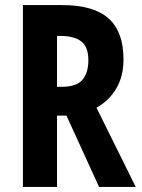

<svg xmlns="http://www.w3.org/2000/svg" viewBox="-20 -734 557 754"><path d="M224 -714Q348 -714 406.5 -661.5Q465 -609 465 -501Q465 -435 437 -387Q409 -339 359 -311L513 0H369L241 -280H204V0H70V-714ZM216 -593H204V-393H221Q281 -393 304 -421Q327 -449 327 -497Q327 -550 299 -571.5Q271 -593 216 -593Z"/></svg>

Font: Noto Sans Gujarati UI ExtraCondensed
Style: Bold
Weight: 700
Width: 2
Designer: Jelle Bosma - Monotype Design Team, Universal Thirst
Foundry: Monotype Imaging Inc.
Version: Version 2.106; ttfautohint (v1.8.4.7-5d5b)